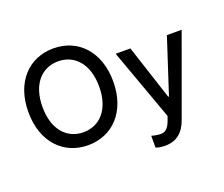

<svg xmlns="http://www.w3.org/2000/svg" viewBox="-146 -963 1628 1393"><g transform="rotate(-20 667.5 -266.0)"><path d="M711.6 -363.6C711.6 -596.2 572.4 -737.2 384.2 -737.2C195.3 -737.2 56.5 -596.2 56.5 -363.6C56.5 -131.4 195.3 9.9 384.2 9.9C572.4 9.9 711.6 -131 711.6 -363.6ZM165.5 -363.6C165.5 -540.8 258.9 -637.1 384.2 -637.1C509.2 -637.1 603 -540.8 603 -363.6C603 -186.4 509.2 -90.2 384.2 -90.2C258.9 -90.2 165.5 -186.4 165.5 -363.6ZM796.5 -545.5 996.1 7.1 983 43.3C963.4 95.5 939.6 112.9 906.2 113.3C892.8 113.6 862.2 110.1 835.6 101.6V192.8C848.4 198.5 874.6 204.5 906.6 204.5C994.3 204.5 1049.7 158.7 1081.3 72.8L1306.1 -545.5H1192.1L1054 -122.2H1048.3L910.2 -545.5Z"/></g></svg>

Font: Margiela Sans Medium
Style: Regular
Weight: 500
Designer: Stefan Endress, Andreas Faust
Version: Version 1.100;FEAKit 1.0